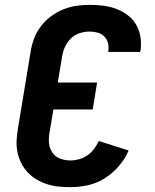

<svg xmlns="http://www.w3.org/2000/svg" viewBox="-20 -763 640 791"><path d="M270 8Q245 8 220.5 5.5Q196 3 173 -4.5Q150 -12 130 -24Q110 -36 94 -53Q78 -70 67.5 -91Q57 -112 52 -136Q47 -160 48.5 -185Q50 -210 54 -234L106 -549Q110 -576 120 -603Q130 -630 147.5 -653.5Q165 -677 189 -695Q213 -713 240 -724Q267 -735 294.5 -739Q322 -743 349 -743Q378 -743 406 -739.5Q434 -736 459 -726.5Q484 -717 505.5 -701Q527 -685 540.5 -662Q554 -639 558.5 -611.5Q563 -584 559 -556Q558 -554 558 -552.5Q558 -551 557 -549H426Q426 -550 426 -550.5Q426 -551 426 -552Q429 -569 425 -585Q421 -601 410 -612.5Q399 -624 382.5 -628.5Q366 -633 349 -633Q329 -633 308.5 -626.5Q288 -620 272.5 -605Q257 -590 248 -570.5Q239 -551 236 -531L218 -423H380L362 -312H200L184 -216Q180 -195 182 -173Q184 -151 196 -134Q208 -117 228 -109.5Q248 -102 270 -102Q288 -102 306 -107Q324 -112 340 -123Q356 -134 367.5 -149.5Q379 -165 387 -182L510 -143Q495 -108 469.5 -78.5Q444 -49 411.5 -28.5Q379 -8 342.5 0Q306 8 270 8Z"/></svg>

Font: Iosevka Curly XBdEx
Style: Italic
Weight: 800
Width: 7
Italic angle: -9°
Monospace: yes
Designer: Belleve Invis
Foundry: Belleve Invis
Version: Version 11.1.0; ttfautohint (v1.8.3)